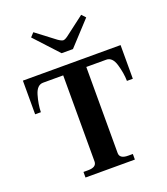

<svg xmlns="http://www.w3.org/2000/svg" viewBox="-169 -1078 1042 1195"><g transform="rotate(-20 352.5 -480.5)"><path d="M169 -935 193 -961 318 -866Q341 -850 352 -850Q364 -850 385 -866L510 -961L534 -935L389 -778H314ZM189 -37H219Q248 -37 262 -46.5Q276 -56 276 -75V-645H143Q102 -645 85 -587Q68 -529 67 -477H29V-700H676V-477H637Q636 -529 619 -587Q602 -645 561 -645H429V-75Q429 -37 485 -37H516V0H189Z"/></g></svg>

Font: Taviraj DemiBold
Style: Regular
Weight: 600
Designer: Katatrad Team
Foundry: CadsonDemak
Version: Version 1.030